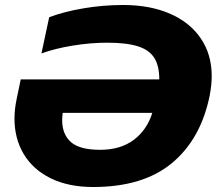

<svg xmlns="http://www.w3.org/2000/svg" viewBox="-20 -734 868 769"><path d="M38 -259Q38 -297 47 -339L63 -416H618Q618 -470 598 -502Q578 -534 532.5 -548.5Q487 -563 409 -563Q343 -563 272 -551.5Q201 -540 146 -520L177 -665Q235 -687 313.5 -700.5Q392 -714 473 -714Q580 -714 660 -679.5Q740 -645 784 -580.5Q828 -516 828 -429Q828 -395 820 -352Q785 -178 669.5 -81.5Q554 15 353 15Q254 15 183 -20Q112 -55 75 -117Q38 -179 38 -259ZM590 -282H231Q229 -262 229 -253Q229 -196 264 -165Q299 -134 381 -134Q463 -134 516 -174Q569 -214 590 -282Z"/></svg>

Font: Prompt Bold
Style: Bold Italic
Weight: 700
Italic angle: -12°
Designer: Katatrad Team
Foundry: CadsonDemak
Version: Version 1.000